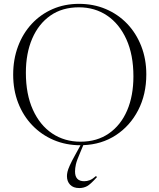

<svg xmlns="http://www.w3.org/2000/svg" viewBox="-20 -745 828 998"><path d="M397.5 46.5Q379 89 374.5 109.2Q370 129.5 370 146.5Q370 197 418 197Q432 197 446.5 191.5Q461 186 479 170L484 175.5Q451 212.5 432.8 222.5Q414.5 232.5 392 232.5Q361 232.5 344.5 215.2Q328 198 328 170.5Q328 160 330.8 147.8Q333.5 135.5 342.8 114.8Q352 94 371.5 59L398.5 10Q323 10 259 -17.2Q195 -44.5 147.8 -93.8Q100.5 -143 74.5 -210Q48.5 -277 48.5 -357Q48.5 -437 73.8 -504.2Q99 -571.5 145 -621Q191 -670.5 253.5 -697.8Q316 -725 390.5 -725Q466 -725 529.8 -698Q593.5 -671 640.8 -621.8Q688 -572.5 714.2 -505.2Q740.5 -438 740.5 -358.5Q740.5 -254 698.2 -172.2Q656 -90.5 582 -42.2Q508 6 413 9.5ZM398.5 -8.5Q484.5 -8.5 546.2 -51.5Q608 -94.5 640.8 -170.8Q673.5 -247 673.5 -348Q673.5 -460 637 -540.5Q600.5 -621 536.8 -664Q473 -707 390 -707Q303.5 -707 242 -664Q180.5 -621 147.5 -544.5Q114.5 -468 114.5 -367Q114.5 -255 151 -174.5Q187.5 -94 251.5 -51.2Q315.5 -8.5 398.5 -8.5Z"/></svg>

Font: Newsreader 72pt Light
Style: Regular
Weight: 300
Designer: Hugues Gentile
Foundry: Production Type
Version: Version 1.003; ttfautohint (v1.8.3)